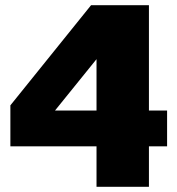

<svg xmlns="http://www.w3.org/2000/svg" viewBox="-20 -720 684 740"><path d="M331 -700H554V-294H624V-156H554V0H352V-156H20V-314ZM192 -294H352V-492Z"/></svg>

Font: Fivo Sans Black
Style: Regular
Weight: 900
Designer: Alexander Slobzheninov
Foundry: Alexander Slobzheninov
Version: 1.0